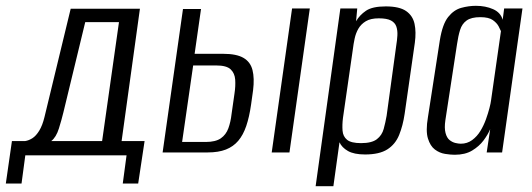

<svg xmlns="http://www.w3.org/2000/svg" viewBox="-44 -524 1830 660"><path d="M-24 107 -3 -39H42Q55 -41 67.5 -49Q80 -57 91 -75Q102 -93 109 -122L199 -494H437L374 -39H453L431 107H378L391 10H43L30 107ZM132 -39H307L365 -448H249L174 -138Q168 -113 158.5 -82.5Q149 -52 132 -39Z M515 0 585 -493H647L625 -339H724Q769 -339 793 -325Q817 -311 824 -283Q831 -255 826 -214L819 -164Q813 -122 802.5 -91Q792 -60 775 -40Q758 -20 732.5 -10Q707 0 670 0ZM582 -36H663Q697 -36 715 -48.5Q733 -61 741 -83Q749 -105 752 -132L762 -202Q766 -228 764.5 -250Q763 -272 749 -285.5Q735 -299 699 -299H620ZM890 0 960 -495H1021L951 0Z M1041 116 1126 -495H1184L1180 -451Q1192 -472 1214 -487Q1236 -502 1282 -502Q1329 -502 1352 -486Q1375 -470 1381 -442Q1387 -414 1382 -377L1347 -133Q1341 -92 1328 -60Q1315 -28 1287.5 -10.5Q1260 7 1211 7Q1173 7 1152 -5Q1131 -17 1123 -35L1102 116ZM1197 -32Q1234 -32 1251.5 -45.5Q1269 -59 1275 -81Q1281 -103 1285 -126L1318 -367Q1321 -385 1322 -402Q1323 -419 1318.5 -432.5Q1314 -446 1300 -453.5Q1286 -461 1258 -461Q1230 -461 1213.5 -451Q1197 -441 1188 -425.5Q1179 -410 1175 -391Q1171 -372 1169 -355L1135 -119Q1132 -95 1133.5 -75Q1135 -55 1149 -43.5Q1163 -32 1197 -32Z M1519 8Q1505 8 1486 5Q1467 2 1451 -10Q1435 -22 1427 -48Q1419 -74 1427 -121L1468 -386Q1477 -441 1496.5 -465.5Q1516 -490 1541.5 -497Q1567 -504 1592 -504Q1625 -504 1651 -492.5Q1677 -481 1684 -456L1689 -495H1752L1682 0H1629L1641 -80Q1633 -61 1618 -41Q1603 -21 1579 -6.5Q1555 8 1519 8ZM1540 -30Q1562 -30 1579 -42.5Q1596 -55 1607.5 -74Q1619 -93 1626.5 -114Q1634 -135 1638.5 -152.5Q1643 -170 1644 -179L1678 -417Q1676 -422 1670 -433.5Q1664 -445 1650 -455Q1636 -465 1607 -465Q1576 -465 1560 -453.5Q1544 -442 1537.5 -421Q1531 -400 1527 -372L1487 -111Q1483 -84 1487.5 -67Q1492 -50 1501.5 -42.5Q1511 -35 1521.5 -32.5Q1532 -30 1540 -30Z"/></svg>

Font: Alumni Sans
Style: Italic
Weight: 400
Italic angle: -8°
Version: Version 1.016